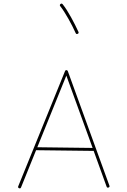

<svg xmlns="http://www.w3.org/2000/svg" viewBox="-20 -1045 712 1078"><path d="M86.9 11.7Q79.1 8.3 82.5 0.5L345.2 -646Q349.1 -654.3 356.9 -649.9Q359.9 -648.4 360.8 -645.5L594.2 -2.9Q597.2 5.4 589.4 7.8Q581.1 10.7 578.6 2.9L505.9 -197.8L182.6 -201.7L98.1 7.3Q94.7 15.1 86.9 11.7ZM352.5 -620.6 189.5 -218.3 500 -214.4ZM319.8 -1022.5Q326.2 -1027.8 332 -1021Q354.5 -992.7 378.9 -948.2Q403.3 -903.8 420.4 -866.2Q423.8 -858.4 416 -855Q408.2 -851.6 404.8 -859.4Q388.2 -896.5 363.8 -939.9Q339.4 -983.4 318.4 -1010.3Q313 -1016.6 319.8 -1022.5Z"/></svg>

Font: Mikhak-DS1-FD Thin
Style: Regular
Weight: 100
Designer: Amin Abedi
Version: Version 3.2